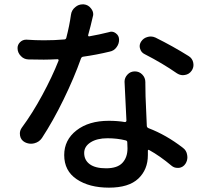

<svg xmlns="http://www.w3.org/2000/svg" viewBox="-20 -821 980 892"><path d="M856.4 -560.5Q874 -549.8 877.9 -529.3Q878.9 -524.4 878.9 -519.5Q878.9 -504.9 870.1 -492.2Q858.4 -475.6 838.9 -472.7Q834 -471.7 830.1 -471.7Q815.4 -471.7 801.8 -480.5Q734.4 -527.3 652.3 -569.3Q635.7 -577.1 630.9 -594.7Q628.9 -600.6 628.9 -606.4Q628.9 -617.2 635.7 -627.9Q646.5 -644.5 666 -649.4Q672.9 -651.4 680.7 -651.4Q691.4 -651.4 702.1 -646.5Q783.2 -606.4 856.4 -560.5ZM487.3 -671.9Q492.2 -673.8 497.1 -673.8Q508.8 -673.8 518.6 -666Q533.2 -655.3 533.2 -636.2Q533.2 -617.2 521.5 -601.6Q509.8 -585 489.3 -581.1Q428.7 -566.4 366.2 -557.6Q359.4 -556.6 356.4 -549.8Q324.2 -459 275.4 -358.9Q226.6 -258.8 174.8 -179.7Q162.1 -161.1 139.6 -155.3Q131.8 -153.3 124 -153.3Q109.4 -153.3 95.7 -160.2Q77.1 -169.9 73.2 -190.4Q72.3 -195.3 72.3 -201.2Q72.3 -214.8 81.1 -227.5Q130.9 -294.9 176.8 -379.9Q222.7 -464.8 252 -539.1Q252.9 -542 251.5 -543.9Q250 -545.9 248 -545.9Q207 -543.9 183.6 -543.9Q145.5 -543.9 111.3 -544.9Q90.8 -545.9 77.1 -560.5Q61.5 -576.2 61.5 -597.7Q61.5 -613.3 73.2 -625Q85 -636.7 101.6 -636.7Q102.5 -636.7 103.5 -636.7Q144.5 -633.8 183.6 -633.8Q235.4 -633.8 278.3 -637.7Q286.1 -637.7 288.1 -645.5Q302.7 -702.1 309.6 -752Q312.5 -774.4 330.1 -788.1Q344.7 -800.8 364.3 -800.8Q366.2 -800.8 369.1 -800.8Q390.6 -798.8 403.3 -781.2Q413.1 -768.6 413.1 -754.9Q413.1 -749 411.1 -743.2Q400.4 -696.3 389.6 -658.2Q388.7 -655.3 390.6 -653.3Q392.6 -651.4 395.5 -652.3Q440.4 -660.2 487.3 -671.9ZM572.3 -131.8Q572.3 -149.4 571.3 -160.2Q571.3 -167 563.5 -168.9Q524.4 -178.7 479.5 -178.7Q430.7 -178.7 400.9 -159.7Q371.1 -140.6 371.1 -110.4Q371.1 -77.1 397 -58.1Q422.9 -39.1 472.7 -39.1Q525.4 -39.1 548.8 -64.5Q572.3 -89.8 572.3 -131.8ZM558.6 -441.4Q558.6 -460 572.3 -474.6Q585.9 -489.3 606.4 -489.3Q627 -489.3 641.1 -474.6Q655.3 -460 655.3 -439.5Q655.3 -436.5 655.3 -432.6Q655.3 -412.1 656.2 -373Q657.2 -338.9 662.1 -235.4Q663.1 -228.5 669.9 -225.6Q752 -194.3 829.1 -134.8Q846.7 -122.1 849.6 -100.6Q850.6 -95.7 850.6 -90.8Q850.6 -74.2 841.8 -60.5Q831.1 -43.9 811.5 -41Q807.6 -41 804.7 -41Q789.1 -41 777.3 -50.8Q722.7 -96.7 672.9 -124Q670.9 -126 668.9 -124.5Q667 -123 667 -121.1V-100.6Q667 -33.2 622.6 8.8Q578.1 50.8 486.3 50.8Q394.5 50.8 336.4 11.7Q278.3 -27.3 278.3 -100.6Q278.3 -170.9 335.4 -215.3Q392.6 -259.8 485.4 -259.8Q526.4 -259.8 560.5 -253.9Q563.5 -253.9 565.4 -255.9Q567.4 -257.8 567.4 -260.7Q558.6 -431.6 558.6 -441.4Z"/></svg>

Font: Gen Jyuu Gothic P Medium
Style: Regular
Weight: 500
Designer: [Source Han Sans]
Ryoko NISHIZUKA  (kana & ideographs); Paul D. Hunt (Latin, Greek & Cyrillic); Wenlong ZHANG  (bopomofo
Version: Version 1.002.20150607